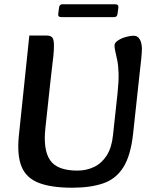

<svg xmlns="http://www.w3.org/2000/svg" viewBox="-20 -861 698 897"><path d="M317 16Q220 16 161.5 -6.5Q103 -29 81 -82Q59 -135 68 -226L117 -695H197Q217 -695 224.5 -685.5Q232 -676 232 -649Q232 -625 229.5 -601Q227 -577 223 -545Q219 -513 214 -466L192 -262Q181 -160 214.5 -112Q248 -64 341 -64Q384 -64 419.5 -81Q455 -98 478.5 -134.5Q502 -171 508 -230L529 -424Q535 -480 534 -517Q533 -554 528 -578.5Q523 -603 519 -619.5Q515 -636 515 -649Q515 -661 530.5 -671.5Q546 -682 567 -688Q588 -694 604 -694Q619 -694 627.5 -684.5Q636 -675 639.5 -661Q643 -647 643 -634Q643 -617 640 -586.5Q637 -556 633 -524L602 -238Q591 -135 556.5 -80Q522 -25 462.5 -4.5Q403 16 317 16ZM256 -826Q258 -841 271 -841H518Q535 -841 533 -826L529 -796Q527 -781 514 -781H267Q250 -781 252 -796Z"/></svg>

Font: Alkatra
Style: Regular
Weight: 400
Designer: Suman Bhandary
Version: Version 1.100;gftools[0.9.22]